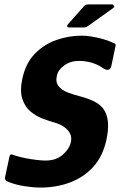

<svg xmlns="http://www.w3.org/2000/svg" viewBox="-20 -839 542 867"><path d="M3 -40 23 -133Q25 -141 30 -141.5Q35 -142 47 -137Q65 -131 91.5 -125.5Q118 -120 144 -117Q170 -114 186 -114Q233 -114 263 -140Q293 -166 300 -197Q305 -219 296 -236.5Q287 -254 268.5 -266.5Q250 -279 225 -286Q203 -292 173.5 -303Q144 -314 118.5 -335Q93 -356 81 -392Q69 -428 81 -484Q96 -554 137.5 -596.5Q179 -639 235 -658.5Q291 -678 349 -678Q370 -678 396.5 -673.5Q423 -669 448.5 -661.5Q474 -654 492 -645Q500 -643 501.5 -639Q503 -635 501 -628L483 -542Q476 -511 444 -532Q432 -541 416 -548Q400 -555 380 -559.5Q360 -564 337 -564Q298 -564 270 -543.5Q242 -523 237 -498Q230 -468 244.5 -450Q259 -432 284.5 -422Q310 -412 338 -405Q366 -398 387 -389Q413 -379 430.5 -364.5Q448 -350 457.5 -328.5Q467 -307 468 -278Q469 -249 461 -210Q445 -134 401.5 -86Q358 -38 296 -15Q234 8 162 8Q131 8 92.5 2Q54 -4 25 -15Q10 -20 5.5 -25Q1 -30 3 -40ZM359 -715H292Q284 -715 283.5 -720.5Q283 -726 290 -733L354 -805Q361 -813 365 -816Q369 -819 381 -819H486Q491 -819 494.5 -813Q498 -807 493 -804L388 -729Q378 -722 372.5 -718.5Q367 -715 359 -715Z"/></svg>

Font: Glory Thin ExtraBold
Style: Italic
Weight: 800
Italic angle: -12°
Version: Version 1.011